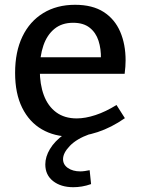

<svg xmlns="http://www.w3.org/2000/svg" viewBox="-20 -560 589 801"><path d="M276 10Q207 10 154.5 -20.5Q102 -51 72.5 -110.5Q43 -170 43 -256Q43 -344 73.5 -407.5Q104 -471 160.5 -505.5Q217 -540 293 -540Q366 -540 412.5 -510Q459 -480 481.5 -427.5Q504 -375 504 -308Q504 -295 503 -282Q502 -269 500 -252H121V-321H410L401 -315Q402 -356 391 -390Q380 -424 354 -444.5Q328 -465 285 -465Q238 -465 207 -439.5Q176 -414 161 -370Q146 -326 146 -269Q146 -208 163 -162.5Q180 -117 214.5 -91.5Q249 -66 300 -66Q336 -66 378.5 -80Q421 -94 466 -122L501 -67Q445 -28 387.5 -9Q330 10 276 10ZM286 221Q234 221 201.5 195.5Q169 170 169 126Q169 94 188.5 61.5Q208 29 246.5 1Q285 -27 342 -46L353 0Q300 19 271.5 48.5Q243 78 243 104Q243 127 263.5 141Q284 155 315 155Q324 155 334 153.5Q344 152 354 150L360 208Q340 215 321.5 218Q303 221 286 221Z"/></svg>

Font: Bitter Thin Medium
Style: Regular
Weight: 500
Version: Version 3.021